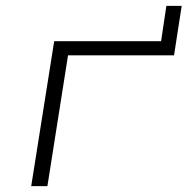

<svg xmlns="http://www.w3.org/2000/svg" viewBox="-20 -632 637 652"><path d="M86 0 164 -492H527L545 -612H597L571 -444H211L141 0Z"/></svg>

Font: Nunito Sans 7pt Expanded ExtraLight
Style: Italic
Weight: 250
Width: 7
Italic angle: -9°
Designer: Vernon Adams
Foundry: Vernon Adams
Version: Version 3.101;gftools[0.9.27]